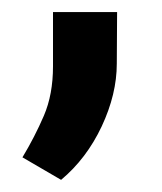

<svg xmlns="http://www.w3.org/2000/svg" viewBox="-20 -133 264 313"><path d="M170.9 -113.3 170.4 -29.3Q170.4 20.5 145.8 73Q121.1 125.5 79.6 160.2L16.6 123.5Q36.6 90.3 51.5 55.7Q66.4 21 66.4 -24.9V-113.3Z"/></svg>

Font: Vazirmatn UI Medium
Style: Regular
Weight: 500
Designer: Saber Rastikerdar
Foundry: Saber Rastikerdar
Version: Version 33.003